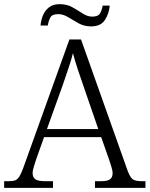

<svg xmlns="http://www.w3.org/2000/svg" viewBox="-22 -904 720 924"><path d="M-2 0V-32H19Q40 -32 51.5 -36.5Q63 -41 71.5 -55Q80 -69 90 -96L312 -714H368L592 -83Q604 -51 616.5 -41.5Q629 -32 661 -32H678V0H435V-32H463Q496 -32 508 -41.5Q520 -51 520 -71Q520 -83 513.5 -103.5Q507 -124 503 -136L465 -244H190L153 -140Q149 -127 142 -105.5Q135 -84 135 -71Q135 -51 148 -41.5Q161 -32 196 -32H233V0ZM204 -283H451L382 -483Q367 -525 352.5 -569.5Q338 -614 329 -648Q322 -618 307.5 -575.5Q293 -533 279 -492ZM416 -777Q383 -777 356 -792Q329 -807 305.5 -821.5Q282 -836 258 -836Q228 -836 219.5 -818.5Q211 -801 208 -781H173Q175 -806 184.5 -829.5Q194 -853 213.5 -868.5Q233 -884 265 -884Q300 -884 326.5 -869Q353 -854 376 -839Q399 -824 422 -824Q451 -824 460 -840.5Q469 -857 472 -877H506Q503 -839 483 -808Q463 -777 416 -777Z"/></svg>

Font: Noto Serif Myanmar Light
Style: Regular
Weight: 300
Designer: Ben Mitchell and the Monotype Design Team
Foundry: Monotype Imaging Inc.
Version: Version 2.106; ttfautohint (v1.8.4.7-5d5b)